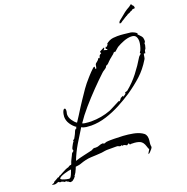

<svg xmlns="http://www.w3.org/2000/svg" viewBox="-303 -1202 1423 1463"><g transform="rotate(-20 408.5 -470.5)"><path d="M652 89Q652 84 661 70.5Q670 57 670 53Q670 52 668 52Q666 50 665 47Q664 44 663 41Q662 38 661 35Q660 32 659 29Q648 -8 624 -18.5Q600 -29 564 -29H562Q559 -31 556 -29Q554 -28 549 -28Q541 -28 541 -34Q541 -39 537 -39Q533 -39 529 -35Q524 -30 522 -30Q519 -30 511 -35Q503 -40 495 -40Q491 -40 490 -39Q488 -38 485 -38Q484 -38 485 -42Q487 -45 485 -45Q484 -45 480 -43Q476 -41 472 -41Q465 -41 457 -46Q453 -49 442 -49H370Q364 -49 358 -48.5Q352 -48 346 -47Q340 -46 334 -45Q328 -44 321 -43Q299 -41 276.5 -40Q254 -39 232 -38Q210 -37 188 -32Q166 -27 144 -19Q134 -15 121 -13L98 -10Q95 -2 91.5 7Q88 16 83 24V26Q82 26 75 38.5Q68 51 64 53Q66 55 66 57Q66 61 60 61Q61 62 61 63Q61 64 55 69.5Q49 75 42.5 80Q36 85 33 85H29Q27 87 23 87Q18 87 13 82Q11 83 9 80Q8 76 4 76Q4 76 -2 74Q-6 74 -6 69L-13 68Q-14 71 -19 71V70Q-21 69 -23.5 68.5Q-26 68 -30 68Q-28 62 -28 61Q-29 62 -30 62Q-31 62 -32 63Q-33 64 -36 64V62L-42 60H-45Q-48 60 -49 61H-53L-55 58V59H-56Q-63 59 -63 54H-65Q-72 54 -82 59Q-86 61 -90 61.5Q-94 62 -98 62H-99Q-101 62 -109.5 60.5Q-118 59 -118 57L-116 55Q-114 54 -111 53Q-108 52 -104 51Q-98 50 -96 42Q-86 37 -76.5 31.5Q-67 26 -57 20Q-56 21 -52 21Q-48 21 -46 16Q-43 11 -35 11Q-26 6 -10.5 -2.5Q5 -11 20 -18Q35 -25 42 -25Q50 -31 55.5 -33.5Q61 -36 70 -36Q71 -38 72 -40Q73 -42 74 -44L77 -52Q76 -52 76 -53Q76 -54 77 -54Q79 -59 82.5 -66.5Q86 -74 91 -84Q96 -93 99.5 -100.5Q103 -108 105 -113Q107 -118 115 -123Q123 -128 123 -132Q123 -136 122 -138Q120 -140 120 -144Q120 -148 125.5 -160Q131 -172 138 -183.5Q145 -195 148 -196V-199Q147 -199 147 -201Q147 -206 152 -209Q154 -210 156 -211Q158 -212 159 -213L168 -229Q170 -233 172.5 -237.5Q175 -242 177 -246Q181 -256 186.5 -268.5Q192 -281 205 -284Q202 -284 202 -288Q202 -290 205 -291Q206 -291 208 -293Q207 -293 207 -294H206Q181 -311 163 -338.5Q145 -366 145 -397Q145 -405 147.5 -418.5Q150 -432 155.5 -443.5Q161 -455 169 -455Q174 -455 175.5 -449.5Q177 -444 177 -440Q177 -436 176.5 -431.5Q176 -427 175 -423Q172 -414 172 -405Q172 -382 188 -358Q204 -334 222 -322Q236 -342 253 -369.5Q270 -397 287.5 -424.5Q305 -452 318 -471Q342 -508 367.5 -544Q393 -580 423 -613Q426 -616 435 -626.5Q444 -637 455.5 -648.5Q467 -660 476.5 -669Q486 -678 490 -678Q495 -678 494 -667.5Q493 -657 497 -657Q502 -659 503.5 -667Q505 -675 506.5 -684.5Q508 -694 513 -698Q517 -702 523 -706Q526 -708 532 -714Q536 -717 538 -722Q539 -725 545 -729H547Q549 -729 549 -727V-723L550 -724Q555 -729 557 -739Q559 -747 566 -751Q568 -752 572 -754Q576 -756 576 -758Q576 -758 574 -762Q571 -764 571 -767V-769Q571 -771 580.5 -776Q590 -781 599.5 -785.5Q609 -790 609 -790Q611 -790 611 -787Q611 -783 607 -777.5Q603 -772 600 -769L604 -770Q606 -771 609 -770Q612 -769 615 -768Q620 -765 625 -765H629Q631 -765 631 -767Q631 -769 626 -772Q620 -775 620 -779Q620 -781 622.5 -786Q625 -791 627 -791Q629 -791 629 -790Q627 -788 631 -788Q633 -788 636 -792Q637 -795 640 -798H643Q645 -798 646 -799Q646 -802 644 -802Q642 -800 642 -804Q642 -809 654.5 -817Q667 -825 670 -826Q685 -833 701.5 -835Q718 -837 735 -837Q762 -837 789 -834Q816 -830 842 -828Q852 -826 866 -819.5Q880 -813 887 -805Q887 -805 887 -804.5Q887 -804 888 -803Q888 -801 887 -801Q885 -799 885 -798Q885 -796 893.5 -788Q902 -780 910.5 -769.5Q919 -759 919 -747Q919 -742 920 -739V-731Q920 -724 916 -720Q911 -715 911 -709Q911 -707 912 -706V-702Q912 -698 908.5 -688Q905 -678 905 -675Q904 -672 901 -669L897 -663Q895 -660 894 -650Q893 -640 888 -640Q887 -640 885 -642L883 -645H882Q877 -637 876 -623Q875 -616 873.5 -609Q872 -602 868 -597Q829 -532 778 -485.5Q727 -439 664 -396Q616 -364 558.5 -333.5Q501 -303 439.5 -283.5Q378 -264 318 -264Q300 -264 278 -266.5Q256 -269 240 -279Q205 -224 171.5 -167.5Q138 -111 115 -51Q132 -57 149.5 -61.5Q167 -66 185 -70Q202 -74 220 -78Q238 -82 255 -86Q258 -87 264 -91Q266 -93 272 -95Q275 -96 283 -96Q285 -95 288 -95Q291 -95 293 -95Q309 -95 322 -101Q336 -107 351 -107Q356 -107 356 -105Q356 -102 363 -102Q369 -102 373 -105L383 -108Q391 -109 398.5 -109.5Q406 -110 414 -110H444Q476 -110 517 -107.5Q558 -105 597 -97.5Q636 -90 663 -74Q694 -58 694 -22Q694 -15 693.5 -9Q693 -3 692 4Q691 10 690.5 16Q690 22 690 29Q690 35 691 38Q692 40 692 45Q692 50 684 60.5Q676 71 666.5 80Q657 89 653 89ZM327 -294Q411 -294 485 -322Q486 -322 500 -329Q514 -336 531.5 -345Q549 -354 562.5 -361Q576 -368 577 -368Q579 -368 579 -367Q577 -365 580 -365Q586 -365 591 -373Q596 -381 600 -385Q605 -387 612 -391Q619 -395 623 -395Q623 -393 621 -391Q619 -389 619 -387H620Q622 -387 633.5 -395Q645 -403 645 -405V-407Q644 -407 644 -409Q644 -415 653 -416Q663 -418 665 -420Q719 -464 761 -518Q803 -572 838 -631Q839 -633 842.5 -636.5Q846 -640 850 -643L859 -651Q859 -655 857 -653Q854 -652 854 -656Q854 -661 858 -666Q863 -672 864 -676Q870 -689 875 -709.5Q880 -730 880 -744Q880 -768 870 -783Q860 -798 833 -798Q804 -798 771.5 -785.5Q739 -773 714 -758Q712 -757 703.5 -749.5Q695 -742 687 -735Q679 -728 676 -728Q675 -728 675 -732L674 -733Q672 -733 666 -727Q663 -723 661 -721Q659 -719 658 -718L643 -706Q639 -702 635 -699Q631 -696 627 -693Q618 -686 609 -676Q605 -671 600.5 -667Q596 -663 591 -659L584 -656Q580 -655 578 -653Q576 -651 576 -649Q576 -646 574 -644Q570 -640 565.5 -636Q561 -632 554 -628Q547 -624 542 -620Q537 -616 533 -612Q490 -572 438.5 -519Q387 -466 338.5 -410Q290 -354 257 -304Q263 -300 277 -298Q291 -296 305.5 -295Q320 -294 327 -294ZM19 59Q29 59 36 47Q43 35 48.5 20Q54 5 57 -3Q50 -3 34 0.5Q18 4 0 9.5Q-18 15 -31 22Q-44 29 -44 36Q-44 41 -30 46.5Q-16 52 -0.5 55.5Q15 59 19 59ZM789 -920Q789 -919 787.5 -921.5Q786 -924 785 -924L789 -934Q794 -941 801 -946Q808 -951 815 -957Q834 -974 854 -989Q874 -1004 897 -1016L909 -1025Q910 -1026 911 -1027Q912 -1028 913 -1029Q918 -1031 920 -1025.5Q922 -1020 925 -1017Q932 -1013 933.5 -1005.5Q935 -998 935 -998Q936 -998 934 -994Q932 -990 928 -990Q924 -990 919 -990.5Q914 -991 906 -983Q905 -981 903 -981.5Q901 -982 899 -981Q895 -980 892.5 -977.5Q890 -975 886 -973Q882 -971 877.5 -970Q873 -969 868 -966Q863 -964 859 -960Q855 -956 849 -956V-955Q848 -955 848 -954Q848 -953 848 -953Q844 -953 834 -945.5Q824 -938 819 -936Q819 -935 818.5 -935Q818 -935 818 -935Q813 -934 808.5 -929.5Q804 -925 799 -923Q796 -922 793.5 -921.5Q791 -921 789 -920Z"/></g></svg>

Font: Water Brush
Style: Regular
Weight: 400
Designer: Robert E. Leuschke
Foundry: Robert E. Leuschke
Version: Version 1.010; ttfautohint (v1.8.4.7-5d5b)